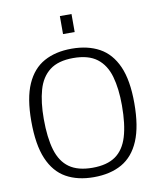

<svg xmlns="http://www.w3.org/2000/svg" viewBox="-99 -998 905 1087"><g transform="rotate(-10 354.0 -454.0)"><path d="M352.5 11.7Q259.3 11.7 193.4 -25.4Q127.4 -62.5 92.5 -144.3Q57.6 -226.1 57.6 -361.3Q57.6 -493.7 93 -573.7Q128.4 -653.8 194.6 -690.2Q260.7 -726.6 353 -726.6Q445.8 -726.6 512.2 -690.2Q578.6 -653.8 614.3 -573.7Q649.9 -493.7 649.9 -361.8Q649.9 -228 615.2 -146Q580.6 -64 514.2 -26.1Q447.8 11.7 352.5 11.7ZM354 -42Q437.5 -42 486.6 -76.4Q535.6 -110.8 557.1 -181.6Q578.6 -252.4 578.6 -361.3Q578.6 -458 558.6 -527.8Q538.6 -597.7 489.5 -635.3Q440.4 -672.9 353 -672.9Q266.6 -672.9 217.8 -635.3Q168.9 -597.7 149.2 -527.8Q129.4 -458 129.4 -361.8Q129.4 -253.9 150.6 -182.9Q171.9 -111.8 221.2 -76.9Q270.5 -42 354 -42ZM320.3 -816.4V-919.9H387.2V-816.4Z"/></g></svg>

Font: Pontano Sans Light
Style: Regular
Weight: 300
Designer: Vernon Adams
Foundry: Vernon Adams
Version: Version 2.001